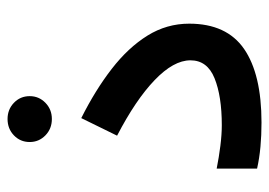

<svg xmlns="http://www.w3.org/2000/svg" viewBox="-126 -616 740 529"><g transform="rotate(-90 244.5 -351.0)"><path d="M118.2 -639.6Q118.2 -665.5 136.5 -683.1Q154.8 -700.7 181.6 -700.7Q208 -700.7 226.3 -683.1Q244.6 -665.5 244.6 -639.6Q244.6 -614.3 226.3 -596.4Q208 -578.6 181.6 -578.6Q154.8 -578.6 136.5 -596.4Q118.2 -614.3 118.2 -639.6ZM164.6 -110.4Q244.6 -110.4 293.9 -130.4Q343.3 -150.4 343.3 -196.8Q343.3 -243.2 288.8 -295.4Q234.4 -347.7 135.7 -398.9L184.1 -497.6Q261.2 -459 319.8 -413.6Q378.4 -368.2 411.4 -315.2Q444.3 -262.2 444.3 -200.2Q444.3 -97.2 374.8 -49.1Q305.2 -1 171.9 -1Q136.7 -1 105.2 -3.9Q73.7 -6.8 44.9 -13.2V-124.5Q76.7 -118.2 107.9 -114.3Q139.2 -110.4 164.6 -110.4Z"/></g></svg>

Font: Vazirmatn RD UI FD Medium
Style: Regular
Weight: 500
Designer: Saber Rastikerdar
Foundry: Saber Rastikerdar
Version: Version 33.003